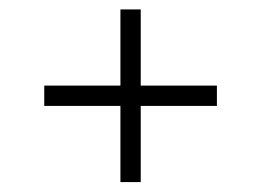

<svg xmlns="http://www.w3.org/2000/svg" viewBox="-20 -416 540 397"><path d="M229 -396.5H271V-239H428.5V-197H271V-39.5H229V-197H71.5V-239H229Z"/></svg>

Font: Newsreader Text
Style: Regular
Weight: 400
Designer: Hugues Gentile
Foundry: Production Type
Version: Version 1.002